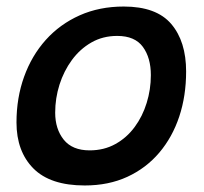

<svg xmlns="http://www.w3.org/2000/svg" viewBox="-20 -554 626 588"><path d="M239.5 14Q134 14 82.2 -38.2Q30.5 -90.5 30.5 -179Q30.5 -254.5 53.8 -319Q77 -383.5 120.2 -431.8Q163.5 -480 224 -507Q284.5 -534 359 -534Q459 -534 504.5 -480.5Q550 -427 550 -335Q550 -260.5 529 -197.2Q508 -134 467.8 -86.5Q427.5 -39 370 -12.5Q312.5 14 239.5 14ZM254.5 -93.5Q298.5 -93.5 333.2 -112.8Q368 -132 392.2 -164.8Q416.5 -197.5 429.2 -238.8Q442 -280 442 -324Q442 -377 417.5 -410.5Q393 -444 339 -444Q295 -444 260 -424Q225 -404 200.2 -370.2Q175.5 -336.5 162.2 -294.8Q149 -253 149 -209Q149 -159 175.2 -126.2Q201.5 -93.5 254.5 -93.5Z"/></svg>

Font: Grandstander Thin Medium
Style: Italic
Weight: 500
Italic angle: -15°
Version: Version 1.200